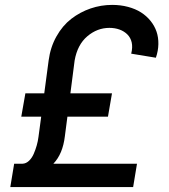

<svg xmlns="http://www.w3.org/2000/svg" viewBox="-20 -757 684 777"><path d="M518.8 0H21.7L37.3 -94.5H71.7Q85.6 -95.2 97.3 -106.2Q109 -117.2 116.5 -134.4Q123.9 -151.6 128.7 -168.7Q133.5 -185.7 135.7 -202.8L146.7 -284.8H66.1L82.7 -379.3H159.1L176.8 -512.1Q183.9 -566.1 208.5 -609.7Q233 -653.4 268.5 -680.8Q304 -708.1 346.4 -722.7Q388.8 -737.2 433.9 -737.2Q468 -737.2 498 -729.2Q528.1 -721.2 550.6 -706.9Q573.2 -692.5 589.3 -672.4Q605.5 -652.3 613.5 -628.9Q621.4 -605.5 620.9 -578.3Q620.4 -551.1 610.8 -523.4L511 -539.8Q517.4 -565.7 513 -585.2Q508.5 -604.8 495.2 -617.9Q481.9 -631 463.2 -637.6Q444.6 -644.2 422.6 -644.2Q373.6 -644.2 333.5 -610.3Q293.3 -576.3 282 -512.1L264.9 -379.3H433.2L416.9 -284.8H252.8L242.5 -205.6Q234 -133.9 196 -94.5H534.4Z"/></svg>

Font: Karasuma Gothic
Style: Medium Italic
Weight: 500
Italic angle: 9.39998°
Designer: Rasmus Andersson / Ryoko Nishizuka
Foundry: Genbu
Version: Version 1.00